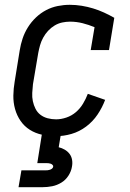

<svg xmlns="http://www.w3.org/2000/svg" viewBox="-20 -558 540 798"><path d="M213 8Q183 8 155 2Q127 -4 104 -18.5Q81 -33 65.5 -55.5Q50 -78 42.5 -105Q35 -132 35.5 -161Q36 -190 41 -219L62 -349Q66 -374 74 -398Q82 -422 96 -444.5Q110 -467 129.5 -485.5Q149 -504 172 -516Q195 -528 220 -533Q245 -538 270 -538Q295 -538 319.5 -534Q344 -530 367 -523Q390 -516 412 -506Q434 -496 455 -484L433 -350H357L373 -445Q349 -455 323.5 -461.5Q298 -468 271 -468Q255 -468 238.5 -464.5Q222 -461 207 -452Q192 -443 180 -430Q168 -417 159.5 -401.5Q151 -386 146.5 -370Q142 -354 139 -338L117 -208Q115 -190 114 -172Q113 -154 116.5 -137.5Q120 -121 127.5 -106Q135 -91 148 -81Q161 -71 178 -66.5Q195 -62 213 -62Q234 -62 256 -69.5Q278 -77 295.5 -92Q313 -107 325 -127Q337 -147 345 -168L417 -143Q405 -111 385.5 -82Q366 -53 338 -32Q310 -11 277.5 -1.5Q245 8 213 8ZM57 220 69 150H169Q174 150 178.5 149.5Q183 149 187.5 147.5Q192 146 196 143Q200 140 201 135Q202 131 198.5 127.5Q195 124 191 122.5Q187 121 182.5 120.5Q178 120 174 120H135L154 0H233L224 54Q237 57 249 64Q261 71 269 81.5Q277 92 279.5 106Q282 120 279 135Q276 154 264.5 172Q253 190 235 201Q217 212 197 216Q177 220 157 220Z"/></svg>

Font: Iosevka Slab
Style: Italic
Weight: 400
Italic angle: -9°
Monospace: yes
Designer: Belleve Invis
Foundry: Belleve Invis
Version: Version 11.1.0; ttfautohint (v1.8.3)